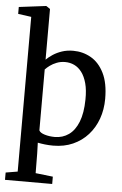

<svg xmlns="http://www.w3.org/2000/svg" viewBox="-70 -865 731 1151"><g transform="rotate(5 296.0 -289.0)"><path d="M5 240.5V196.5L76.5 184.5V-746.5L-3 -757.5V-799L158 -819H161.5L184.5 -803.5V-498.5Q200.5 -514.5 224 -530Q247.5 -545.5 278.2 -555.8Q309 -566 345.5 -566Q403.5 -566 452.5 -538Q501.5 -510 531.2 -450.2Q561 -390.5 561 -295.5Q561 -231 541 -175.2Q521 -119.5 483.5 -77.8Q446 -36 393.2 -12.5Q340.5 11 274.5 11Q248.5 11 224.8 8.2Q201 5.5 181.5 1.5L183.5 67L184.5 184.5L289 196.5V240.5ZM279.5 -41.5Q327 -41.5 363.8 -67.5Q400.5 -93.5 421.5 -146.5Q442.5 -199.5 443.5 -280.5Q444.5 -338 433.5 -378.5Q422.5 -419 403 -444.8Q383.5 -470.5 358 -482.5Q332.5 -494.5 303 -494.5Q276 -494.5 252.8 -485.5Q229.5 -476.5 212 -463.5Q194.5 -450.5 184.5 -439.5V-73Q191 -58.5 219 -50Q247 -41.5 279.5 -41.5Z"/></g></svg>

Font: Merriweather 28pt Medium
Style: Regular
Weight: 500
Version: Version 2.100